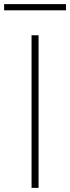

<svg xmlns="http://www.w3.org/2000/svg" viewBox="-45 -911 340 931"><path d="M108 0V-740H142V0ZM-25 -861V-891H275V-861Z"/></svg>

Font: Encode Sans SC Expanded Thin
Style: Regular
Weight: 250
Width: 7
Designer: Multiple Designers
Foundry: Impallari Type
Version: Version 3.002